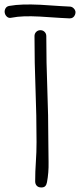

<svg xmlns="http://www.w3.org/2000/svg" viewBox="-73 -817 352 846"><path d="M140 -192Q140 -150 141 -103Q142 -56 134 -14Q132 -3 126.5 3Q121 9 109 9Q96 9 89 1.5Q82 -6 82 -18Q82 -61 85 -103.5Q88 -146 88 -191Q88 -309 83.5 -424.5Q79 -540 79 -658Q79 -669 86.5 -676.5Q94 -684 105 -684Q116 -684 123.5 -676.5Q131 -669 131 -658Q131 -540 135.5 -425Q140 -310 140 -192ZM252 -780Q264 -768 257.5 -752Q251 -736 234 -736Q228 -736 195 -738Q162 -740 102 -744Q64 -746 33.5 -745Q3 -744 -22 -739Q-34 -736 -42 -743Q-50 -750 -52 -760Q-54 -770 -49 -779.5Q-44 -789 -32 -791Q-4 -796 29.5 -797Q63 -798 105 -796Q165 -792 197 -790Q229 -788 234 -788Q244 -788 252 -780Z"/></svg>

Font: Wynona
Style: Regular
Weight: 400
Italic angle: -12°
Designer: Kanati
Foundry: Kanati and Michael Everson
Version: Version 2.000